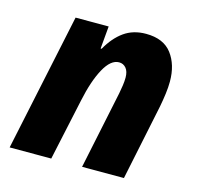

<svg xmlns="http://www.w3.org/2000/svg" viewBox="-87 -650 759 740"><g transform="rotate(15 292.5 -279.5)"><path d="M13 0 129 -549H261L253 -459H257Q284 -507 320.5 -533Q357 -559 408 -559Q478 -559 511 -515.5Q544 -472 544 -405Q544 -382 540.5 -355.5Q537 -329 532 -303L469 0H302L367 -311Q370 -326 372.5 -343.5Q375 -361 375 -375Q375 -400 364 -413Q353 -426 336 -426Q303 -426 276 -376.5Q249 -327 232 -246L179 0Z"/></g></svg>

Font: Noto Sans Disp ExtBd
Style: Italic
Weight: 800
Italic angle: -12°
Designer: Monotype Design Team
Foundry: Monotype Imaging Inc.
Version: Version 2.000;GOOG;noto-source:20170915:90ef993387c0